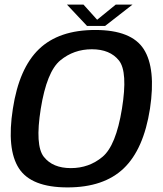

<svg xmlns="http://www.w3.org/2000/svg" viewBox="-20 -811 710 836"><path d="M274 5Q432 5 518.8 -78Q605.5 -161 633 -337.5Q659.5 -513 606 -596.8Q552.5 -680.5 394.5 -680.5Q236.5 -680.5 149.8 -597.2Q63 -514 36 -337.5Q8.5 -161.5 62.2 -78.2Q116 5 274 5ZM288.5 -79Q209.5 -79 170.8 -128.2Q132 -177.5 157.5 -337.5Q183.5 -499 242.2 -547.8Q301 -596.5 380 -596.5Q459 -596.5 498 -547.5Q537 -498.5 511 -337.5Q485 -177 426.2 -128Q367.5 -79 288.5 -79ZM359 -698H437.5L557 -791H484L403 -725L343.5 -791H271.5Z"/></svg>

Font: Anybody UltraCondensed Thin Medium
Style: Italic
Weight: 500
Italic angle: -10°
Version: Version 1.111